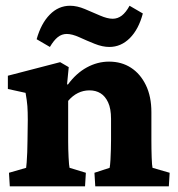

<svg xmlns="http://www.w3.org/2000/svg" viewBox="-20 -658 628 678"><path d="M14.6 0 11.7 -47.9 72.3 -65.4Q73.2 -69.3 74.2 -84.5Q75.2 -99.6 76.2 -120.6Q77.1 -141.6 77.1 -161.1L78.1 -234.4Q78.1 -263.7 76.7 -283.2Q75.2 -302.7 70.3 -330.1L7.8 -343.8V-390.6L192.4 -438.5L222.7 -420.9L216.8 -360.4L219.7 -359.4Q249 -399.4 286.6 -419.9Q324.2 -440.4 365.2 -440.4Q409.2 -440.4 442.4 -418.9Q475.6 -397.5 495.1 -357.4Q514.6 -317.4 514.6 -261.7V-163.1Q514.6 -130.9 515.6 -102.1Q516.6 -73.2 518.6 -65.4L579.1 -47.9L576.2 0H316.4L313.5 -47.9L367.2 -65.4Q369.1 -76.2 370.1 -93.8Q371.1 -111.3 371.6 -130.9Q372.1 -150.4 372.1 -164.1V-238.3Q372.1 -274.4 361.8 -296.4Q351.6 -318.4 335 -328.6Q318.4 -338.9 295.9 -338.9Q274.4 -338.9 255.4 -329.6Q236.3 -320.3 220.7 -301.8V-159.2Q220.7 -130.9 222.2 -102.1Q223.6 -73.2 225.6 -65.4L283.2 -47.9L280.3 0ZM437.5 -637.7 484.4 -610.4Q469.7 -554.7 438.5 -523.4Q407.2 -492.2 366.2 -492.2Q341.8 -492.2 314 -503.4Q286.1 -514.6 260.3 -526.4Q234.4 -538.1 215.8 -538.1Q198.2 -538.1 184.1 -526.9Q169.9 -515.6 156.2 -492.2L109.4 -519.5Q125 -575.2 155.8 -606.4Q186.5 -637.7 227.5 -637.7Q252 -637.7 279.8 -626Q307.6 -614.3 333.5 -603Q359.4 -591.8 377.9 -591.8Q395.5 -591.8 410.2 -603Q424.8 -614.3 437.5 -637.7Z"/></svg>

Font: Crimson Pro ExtraBold
Style: Regular
Weight: 800
Designer: Jacques Le Bailly
Foundry: Baron von Fonthausen
Version: Version 1.003